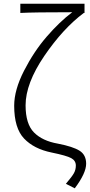

<svg xmlns="http://www.w3.org/2000/svg" viewBox="-20 -815 487 1037"><path d="M383.8 202.1 335.9 177.7Q369.1 138.7 379.4 120.1Q389.6 101.6 389.6 79.1Q389.6 52.7 364.7 39.1Q339.8 25.4 258.8 8.8Q163.1 -10.7 109.9 -66.9Q56.6 -123 56.6 -244.1Q56.6 -329.1 109.9 -433.1Q163.1 -537.1 232.4 -617.2Q301.8 -697.3 370.1 -749Q163.1 -749 89.8 -745.1V-794.9H436.5V-745.1H432.6Q320.3 -661.1 219.2 -512.7Q118.2 -364.3 118.2 -246.1Q118.2 -145.5 163.6 -99.6Q209 -53.7 293 -39.1Q374 -23.4 409.7 -1Q445.3 21.5 445.3 69.3Q445.3 120.1 383.8 202.1Z"/></svg>

Font: Bpmf Zihi Sans Light
Style: Light
Weight: 300
Foundry: But Ko
Version: Version 1.320